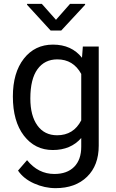

<svg xmlns="http://www.w3.org/2000/svg" viewBox="-20 -770 601 998"><path d="M46.9 0ZM46.9 -268.6Q46.9 -392.1 104 -465.1Q161.1 -538.1 255.4 -538.1Q352.1 -538.1 406.2 -469.7L410.6 -528.3H493.2V-12.7Q493.2 89.8 432.4 148.9Q371.6 208 269 208Q211.9 208 157.2 183.6Q102.5 159.2 73.7 116.7L120.6 62.5Q178.7 134.3 262.7 134.3Q328.6 134.3 365.5 97.2Q402.3 60.1 402.3 -7.3V-52.7Q348.1 9.8 254.4 9.8Q161.6 9.8 104.2 -64.9Q46.9 -139.6 46.9 -268.6ZM137.7 -258.3Q137.7 -168.9 174.3 -117.9Q210.9 -66.9 276.9 -66.9Q362.3 -66.9 402.3 -144.5V-385.7Q360.8 -461.4 277.8 -461.4Q211.9 -461.4 174.8 -410.2Q137.7 -358.9 137.7 -258.3ZM271 -667 344.2 -750H422.4V-745.1L298.3 -611.3H243.2L120.6 -745.1V-750H197.3Z"/></svg>

Font: Roboto
Style: Regular
Weight: 400
Designer: Google
Version: Version 2.134; 2016; ttfautohint (v1.6)